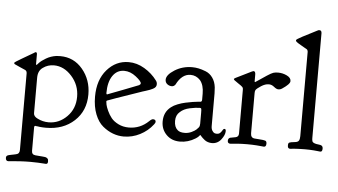

<svg xmlns="http://www.w3.org/2000/svg" viewBox="-59 -827 2039 1157"><g transform="rotate(5 960.0 -248.0)"><path d="M250 -27.3Q313.5 -27.3 360.8 -75.2Q408.2 -123 408.2 -195.3Q408.2 -266.6 360.8 -319.3Q313.5 -372.1 252.9 -372.1Q215.8 -372.1 186.5 -350.6Q158.2 -331.1 158.2 -289.1V-74.2Q158.2 -54.7 183.6 -43Q214.8 -27.3 250 -27.3ZM286.1 -430.7Q368.2 -430.7 421.4 -367.2Q474.6 -303.7 474.6 -214.8Q474.6 -116.2 408.2 -54.7Q341.8 6.8 237.3 6.8Q227.5 6.8 217.8 6.3Q208 5.9 200.2 4.9Q192.4 3.9 186.5 2.9Q180.7 2 176.8 2L172.9 1Q166 1 166 11.7V149.4V152.3Q166 175.8 188.5 177.7Q198.2 178.7 211.4 179.7Q224.6 180.7 230.5 181.2Q236.3 181.6 244.1 182.6Q252 183.6 255.4 185.5Q258.8 187.5 262.2 190.4Q265.6 193.4 266.6 197.8Q267.6 202.1 267.6 209Q267.6 223.6 255.9 223.6Q253.9 223.6 241.7 222.7Q229.5 221.7 208 220.7Q186.5 219.7 162.1 219.7Q129.9 219.7 98.1 221.7Q66.4 223.6 47.9 225.6L29.3 227.5Q12.7 227.5 12.7 208Q12.7 205.1 13.2 202.6Q13.7 200.2 15.1 198.7Q16.6 197.3 17.6 195.8Q18.6 194.3 22 192.9Q25.4 191.4 27.8 190.9Q30.3 190.4 35.6 189Q41 187.5 45.4 187Q49.8 186.5 57.6 184.6Q65.4 182.6 71.3 181.6Q92.8 177.7 92.8 154.3V-307.6V-309.6Q92.8 -325.2 80.1 -330.1Q66.4 -335.9 46.9 -344.7Q21.5 -355.5 17.1 -358.4Q12.7 -361.3 12.7 -365.2V-366.2Q12.7 -370.1 56.6 -395.5Q91.8 -416 120.1 -432.6Q123 -434.6 126 -436Q128.9 -437.5 130.4 -439Q131.8 -440.4 133.3 -440.9Q134.8 -441.4 136.7 -441.4Q144.5 -441.4 144.5 -429.7V-371.1Q144.5 -365.2 148.4 -365.2L161.1 -378.9Q173.8 -392.6 201.2 -408.7Q228.5 -424.8 262.7 -429.7Q270.5 -430.7 286.1 -430.7Z M515.6 -206.1Q515.6 -307.6 569.3 -369.1Q623 -430.7 700.2 -430.7Q750 -430.7 795.9 -403.3Q841.8 -376 872.1 -335Q879.9 -325.2 879.9 -313.5V-311.5Q879.9 -302.7 875 -295.9Q870.1 -289.1 859.4 -283.7Q848.6 -278.3 840.8 -275.4Q833 -272.5 817.9 -267.6Q802.7 -262.7 798.8 -261.7Q594.7 -191.4 589.8 -188.5Q585.9 -186.5 585.9 -182.6Q585.9 -176.8 588.9 -163.1Q591.8 -149.4 602.1 -127Q612.3 -104.5 627.4 -85.4Q642.6 -66.4 670.9 -52.2Q699.2 -38.1 734.4 -38.1Q802.7 -38.1 853.5 -86.9Q867.2 -100.6 876 -100.6Q892.6 -100.6 892.6 -85.9Q892.6 -80.1 884.8 -70.3Q853.5 -29.3 806.6 -5.4Q759.8 18.6 708 18.6Q674.8 18.6 643.1 6.8Q611.3 -4.9 581.5 -29.3Q551.8 -53.7 533.7 -99.6Q515.6 -145.5 515.6 -206.1ZM783.2 -309.6Q783.2 -322.3 749 -349.1Q714.8 -376 677.7 -376Q633.8 -376 607.9 -337.9Q582 -299.8 582 -233.4Q582 -225.6 586.9 -225.6Q588.9 -225.6 680.2 -261.2Q771.5 -296.9 774.4 -297.9Q783.2 -302.7 783.2 -309.6Z M930.7 -344.7Q930.7 -374 978 -403.8Q1025.4 -433.6 1084 -433.6Q1102.5 -433.6 1122.1 -429.7Q1141.6 -425.8 1166.5 -416Q1191.4 -406.2 1208.5 -382.3Q1225.6 -358.4 1229.5 -324.2Q1231.4 -300.8 1231.4 -288.1V-90.8Q1231.4 -73.2 1238.3 -62.5Q1245.1 -51.8 1252 -49.3Q1258.8 -46.9 1265.6 -46.9Q1279.3 -46.9 1287.1 -55.2Q1294.9 -63.5 1299.3 -71.8Q1303.7 -80.1 1309.6 -80.1Q1318.4 -80.1 1318.4 -67.4Q1318.4 -43.9 1296.9 -16.1Q1275.4 11.7 1241.2 11.7Q1228.5 11.7 1216.8 7.8Q1205.1 3.9 1197.3 -2.4Q1189.5 -8.8 1183.1 -14.6Q1176.8 -20.5 1172.9 -25.4L1169.9 -29.3Q1168.9 -29.3 1168.9 -29.8Q1168.9 -30.3 1168 -30.3Q1166 -30.3 1165 -28.3Q1164.1 -26.4 1158.2 -20.5Q1152.3 -14.6 1141.6 -7.8Q1097.7 19.5 1048.8 19.5Q998 19.5 966.3 -12.7Q934.6 -44.9 934.6 -91.8V-92.8Q934.6 -149.4 976.6 -181.6Q991.2 -193.4 1014.6 -202.6Q1038.1 -211.9 1061 -216.8Q1084 -221.7 1104.5 -225.1Q1125 -228.5 1138.7 -229.5L1152.3 -230.5Q1160.2 -232.4 1160.2 -244.1V-280.3Q1160.2 -332 1136.7 -360.4Q1112.3 -386.7 1078.1 -386.7Q1025.4 -386.7 992.2 -320.3Q983.4 -308.6 970.7 -308.6Q955.1 -308.6 942.9 -318.4Q930.7 -328.1 930.7 -344.7ZM1072.3 -35.2Q1094.7 -35.2 1114.7 -44.9Q1134.8 -54.7 1142.6 -62.5Q1150.4 -70.3 1155.3 -76.2Q1161.1 -84 1161.1 -98.6V-123V-164.1Q1161.1 -182.6 1159.7 -188Q1158.2 -193.4 1151.4 -193.4Q1127 -193.4 1090.3 -185.5Q1053.7 -177.7 1032.2 -157.2Q1008.8 -137.7 1008.8 -102.5Q1008.8 -65.4 1029.3 -47.9Q1043 -35.2 1072.3 -35.2Z M1468.8 -377Q1469.7 -377 1490.2 -391.1Q1510.7 -405.3 1536.1 -421.9Q1561.5 -438.5 1573.2 -442.4Q1585 -446.3 1602.5 -446.3Q1629.9 -446.3 1655.3 -434.1Q1680.7 -421.9 1680.7 -402.3V-401.4Q1680.7 -395.5 1676.8 -389.6Q1672.9 -383.8 1669.9 -380.9Q1667 -377.9 1660.2 -372.1L1653.3 -366.2Q1652.3 -366.2 1643.1 -358.9Q1633.8 -351.6 1627 -348.6Q1620.1 -345.7 1612.3 -345.7Q1600.6 -345.7 1585.4 -358.4Q1570.3 -371.1 1552.7 -371.1Q1531.2 -371.1 1506.8 -355.5Q1482.4 -339.8 1475.6 -330.1Q1471.7 -324.2 1471.7 -311.5V-72.3V-68.4Q1471.7 -40 1496.1 -38.1Q1505.9 -37.1 1522.5 -36.1Q1552.7 -34.2 1561 -30.8Q1569.3 -27.3 1569.3 -13.7Q1569.3 5.9 1555.7 5.9Q1554.7 5.9 1549.3 5.4Q1543.9 4.9 1534.2 3.9Q1524.4 2.9 1512.7 2Q1501 1 1484.9 0.5Q1468.8 0 1454.1 0Q1438.5 0 1422.9 0.5Q1407.2 1 1395 2Q1382.8 2.9 1373.5 3.9Q1364.3 4.9 1358.9 5.4Q1353.5 5.9 1352.5 5.9Q1335.9 5.9 1335.9 -10.7Q1335.9 -19.5 1339.8 -23.9Q1343.8 -28.3 1347.7 -29.8Q1351.6 -31.2 1362.8 -32.7Q1374 -34.2 1380.9 -36.1Q1399.4 -40 1399.4 -59.6V-325.2Q1399.4 -331.1 1398.4 -334.5Q1397.5 -337.9 1393.1 -342.3Q1388.7 -346.7 1384.3 -349.6Q1379.9 -352.5 1367.2 -361.3Q1354.5 -370.1 1343.8 -377.9Q1340.8 -380.9 1339.8 -384.8Q1339.8 -388.7 1379.9 -407.2Q1416 -424.8 1445.3 -439.5Q1446.3 -439.5 1448.2 -440.4Q1452.1 -442.4 1454.1 -442.4Q1465.8 -442.4 1465.8 -421.9V-381.8Q1465.8 -377 1468.8 -377Z M1909.2 -13.7Q1909.2 5.9 1897.5 5.9Q1896.5 5.9 1891.1 5.4Q1885.7 4.9 1877 3.9Q1868.2 2.9 1857.4 2Q1846.7 1 1832 0.5Q1817.4 0 1803.7 0Q1790 0 1776.4 0.5Q1762.7 1 1752 1.5Q1741.2 2 1732.9 2.9Q1724.6 3.9 1719.7 4.4Q1714.8 4.9 1713.9 4.9Q1699.2 4.9 1699.2 -12.7V-15.6Q1699.2 -28.3 1705.6 -31.7Q1711.9 -35.2 1740.2 -38.1Q1757.8 -40 1763.2 -49.3Q1768.6 -58.6 1768.6 -76.2V-585Q1768.6 -587.9 1768.1 -590.3Q1767.6 -592.8 1766.6 -594.7Q1765.6 -596.7 1765.1 -598.1Q1764.6 -599.6 1762.2 -601.1Q1759.8 -602.5 1758.3 -603.5Q1756.8 -604.5 1752.4 -606.9Q1748 -609.4 1746.1 -610.4Q1736.3 -616.2 1725.1 -622.6Q1713.9 -628.9 1709.5 -631.8Q1705.1 -634.8 1700.2 -638.2Q1695.3 -641.6 1693.8 -644Q1692.4 -646.5 1692.4 -649.4V-650.4Q1692.4 -655.3 1729.5 -674.8Q1775.4 -697.3 1815.4 -718.8Q1821.3 -722.7 1828.1 -722.7Q1841.8 -722.7 1841.8 -704.1V-71.3Q1841.8 -65.4 1842.3 -61.5Q1842.8 -57.6 1843.8 -54.2Q1844.7 -50.8 1845.7 -48.8Q1846.7 -46.9 1850.1 -44.9Q1853.5 -43 1855 -42Q1856.4 -41 1861.8 -39.6Q1867.2 -38.1 1869.6 -37.6Q1872.1 -37.1 1880.4 -36.1Q1888.7 -35.2 1892.6 -34.2Q1909.2 -31.2 1909.2 -13.7Z"/></g></svg>

Font: Goudy Bookletter 1911
Style: Regular
Weight: 400
Version: Version 2010.07.03